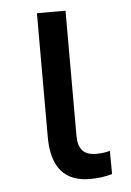

<svg xmlns="http://www.w3.org/2000/svg" viewBox="-44 -563 413 604"><g transform="rotate(-5 162.0 -261.0)"><path d="M185.5 -528.3V-133.3Q185.5 -102.5 199 -86.9Q212.4 -71.3 243.7 -71.3Q267.1 -71.3 286.1 -77.1L286.6 -3.4Q252.4 5.9 216.8 5.9Q95.2 5.9 95.2 -137.7V-528.3Z"/></g></svg>

Font: SteelSelectRoboto
Style: Roboto-Regular
Weight: 400
Designer: Google
Version: Version 2.137; 2017